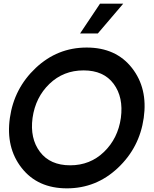

<svg xmlns="http://www.w3.org/2000/svg" viewBox="-20 -1020 844 1050"><path d="M527 -1000H654L515 -837H418ZM624.5 -101.5Q506 10 346 10Q186 10 98.5 -101.5Q11 -213 34 -375Q57 -537 175.5 -648.5Q294 -760 454 -760Q614 -760 701.5 -648.5Q789 -537 766 -375Q743 -213 624.5 -101.5ZM364 -116Q473 -116 549 -189.5Q625 -263 641 -375Q656 -488 601.5 -561.5Q547 -635 437 -635Q327 -635 250.5 -561.5Q174 -488 158 -375Q143 -263 198.5 -189.5Q254 -116 364 -116Z"/></svg>

Font: Oakes Grotesk
Style: Bold Italic
Weight: 600
Italic angle: -8°
Designer: Samuel Oakes
Foundry: Samuel Oakes
Version: Version 1.000;PS 001.000;hotconv 1.0.88;makeotf.lib2.5.64775